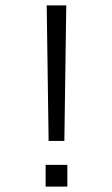

<svg xmlns="http://www.w3.org/2000/svg" viewBox="-20 -687 412 707"><path d="M159 -168 152 -667H224L217 -168ZM148 0V-80H228V0Z"/></svg>

Font: Maven Pro
Style: Regular
Weight: 400
Designer: Joe Prince
Foundry: Joe Prince
Version: Version 2.103